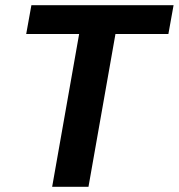

<svg xmlns="http://www.w3.org/2000/svg" viewBox="-20 -720 689 740"><path d="M181 0 285 -589H81L101 -700H649L629 -589H425L321 0Z"/></svg>

Font: DM Sans 28pt ExtraBold
Style: Italic
Weight: 800
Italic angle: -10°
Version: Version 4.004;gftools[0.9.30]